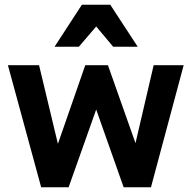

<svg xmlns="http://www.w3.org/2000/svg" viewBox="-20 -786 804 806"><path d="M613.8 0H499L383.8 -326.2L268.1 0H152.8L13.2 -512.2H144L223.1 -182.1L337.9 -512.2H433.1L548.8 -185.1L625 -512.2H751ZM455.1 -589.8 383.8 -674.8 311 -589.8H209L323.7 -766.1H442.9L558.1 -589.8Z"/></svg>

Font: Clear Sans
Style: Bold
Weight: 700
Foundry: Intel Corporation
Version: Version 1.00